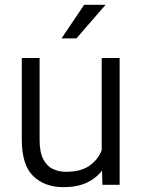

<svg xmlns="http://www.w3.org/2000/svg" viewBox="-20 -770 590 800"><path d="M406.7 0 405.3 -59.6Q380.4 -26.9 340.8 -8.5Q301.3 9.8 244.1 9.8Q166.5 9.8 118.7 -36.1Q70.8 -82 70.8 -189V-528.3H145V-188Q145 -136.2 160.2 -106.9Q175.3 -77.6 200.4 -65.9Q225.6 -54.2 254.4 -54.2Q316.9 -54.2 352.5 -79.3Q388.2 -104.5 403.8 -144V-528.3H478.5V0ZM236.3 -609.9 330.6 -750H419.9L298.3 -609.9Z"/></svg>

Font: Vazirmatn RD UI Light
Style: Regular
Weight: 300
Designer: Saber Rastikerdar
Foundry: Saber Rastikerdar
Version: Version 33.003